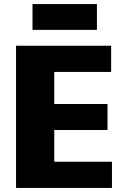

<svg xmlns="http://www.w3.org/2000/svg" viewBox="-20 -925 604 945"><path d="M205 -129H531V0H59V-700H527V-571H205L247 -671V-342L205 -413H509V-285H205L247 -356V-29ZM457 -905V-778H140V-905Z"/></svg>

Font: Pathway Extreme SemiCondensed ExtraBold
Style: Regular
Weight: 800
Width: 4
Version: Version 1.001;gftools[0.9.26]